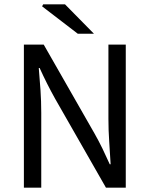

<svg xmlns="http://www.w3.org/2000/svg" viewBox="-20 -861 687 881"><path d="M89.6 0V-656.3H180.6L413.7 -248.4Q432.5 -215.4 450 -179.5Q467.4 -143.6 483.6 -107.3H487.6Q484.8 -158.4 481.1 -211.5Q477.5 -264.5 477.5 -315.4V-656.3H557.1V0H466.1L233 -407.9Q214.6 -440.9 196.3 -477Q178.1 -513.1 161.9 -549H157.9Q162.3 -499.9 165.8 -447.8Q169.3 -395.7 169.3 -343.2V0ZM336.8 -706.3 173.2 -831.9 178.1 -841H278.4L411 -706.3Z"/></svg>

Font: SourceSans3VF
Style: Regular
Weight: 200
Designer: Paul D. Hunt
Foundry: Adobe
Version: Version 3.052;hotconv 1.1.0;makeotfexe 2.6.0